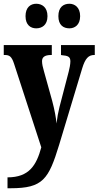

<svg xmlns="http://www.w3.org/2000/svg" viewBox="-22 -776 525 1023"><path d="M348 -625C375 -625 405 -642 405 -690C405 -738 375 -756 348 -756C316 -756 289 -738 289 -690C289 -642 316 -625 348 -625ZM171 -625C201 -625 231 -642 231 -690C231 -738 201 -756 171 -756C142 -756 114 -738 114 -690C114 -642 142 -625 171 -625ZM18 169V227H35C207 227 237 179 293 -4L416 -412C432 -465 450 -483 480 -483H483V-536H303V-483L307 -482C339 -479 353 -475 353 -449C353 -434 348 -408 344 -394L295 -206C288 -178 283 -151 279 -118C277 -146 269 -190 256 -239L212 -397C206 -417 202 -435 202 -450C202 -470 214 -483 251 -483H254V-536H-2V-483H3C28 -483 40 -476 53 -436L198 9C172 105 133 169 18 169Z"/></svg>

Font: Noto Serif Sinhala ExtraCondensed ExtraBold
Style: Regular
Weight: 800
Width: 2
Designer: Jelle Bosma - Monotype Design Team
Foundry: Monotype Imaging Inc.
Version: Version 2.007